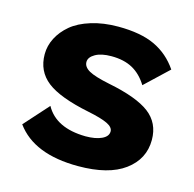

<svg xmlns="http://www.w3.org/2000/svg" viewBox="-83 -594 696 689"><g transform="rotate(15 265.0 -249.5)"><path d="M264.2 11.2Q99.6 11.2 32.2 -82L112.8 -171.9Q151.9 -100.6 262.2 -99.1Q299.8 -99.1 322.5 -109.9Q345.2 -120.6 345.2 -139.2Q345.2 -154.8 322.5 -165.8Q299.8 -176.8 250 -187Q139.2 -209.5 92 -246.3Q44.9 -283.2 44.9 -346.2Q44.9 -377.4 59.8 -406.5Q74.7 -435.5 102.3 -458.7Q129.9 -481.9 174.8 -495.8Q219.7 -509.8 274.9 -509.8Q358.9 -509.8 411.4 -485.1Q463.9 -460.4 498 -410.2L412.1 -329.1Q389.6 -365.7 357.4 -383.3Q325.2 -400.9 278.8 -400.9Q240.7 -400.9 218.8 -388.2Q196.8 -375.5 196.8 -357.9Q196.8 -339.4 218.8 -326.9Q240.7 -314.5 295.9 -303.2Q401.9 -282.2 449 -246.6Q496.1 -210.9 496.1 -147.9Q496.1 -76.7 436.5 -32.7Q377 11.2 264.2 11.2Z"/></g></svg>

Font: Human Sans
Style: Bold
Weight: 700
Designer: Tim Radville
Foundry: Continuum
Version: Version 1.000;FEAKit 1.0